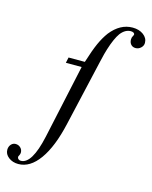

<svg xmlns="http://www.w3.org/2000/svg" viewBox="-267 -772 846 1067"><g transform="rotate(15 156.5 -238.5)"><path d="M53.2 -401.9 60.1 -434.1H153.8Q176.3 -506.3 194.6 -546.9Q212.9 -587.4 235.8 -618.2Q290.5 -687 361.8 -687Q399.4 -687 424.3 -668.5Q449.2 -649.9 449.2 -622.1Q449.2 -605.5 436 -593.3Q422.9 -581.1 405.8 -581.1Q389.2 -581.1 379.2 -592Q369.1 -603 369.1 -621.1Q369.1 -632.8 375 -642.1Q378.9 -648.4 378.9 -651.9Q378.9 -657.7 372.8 -661.4Q366.7 -665 356.9 -665Q324.7 -665 298.8 -631.8Q275.9 -600.1 254.9 -533.2Q248 -513.2 234.9 -456.1Q221.7 -398.9 147.9 -77.1Q116.7 61.5 63.5 135.7Q10.3 210 -57.1 210Q-90.3 210 -113.3 192.1Q-136.2 174.3 -136.2 148.9Q-136.2 130.9 -125.5 118.4Q-114.7 106 -99.1 106Q-82.5 106 -70.8 117.2Q-59.1 128.4 -59.1 145Q-59.1 153.3 -64 162.1Q-67.9 168.5 -67.9 171.9Q-67.9 179.2 -62.3 184.1Q-56.6 189 -47.9 189Q15.6 189 51.8 23.9L144 -401.9Z"/></g></svg>

Font: Accordance
Style: Italic
Weight: 400
Italic angle: -11°
Version: Version 1.2 (build January 31, 2020) Miklal Software Solutio